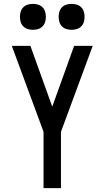

<svg xmlns="http://www.w3.org/2000/svg" viewBox="-20 -972 540 992"><path d="M205 0V-291L41 -735H137L250 -421L363 -735H459L295 -291V0ZM350 -818Q336 -818 323 -822Q310 -826 300.5 -835.5Q291 -845 287 -858Q283 -871 283 -885Q283 -899 287 -912Q291 -925 300.5 -934.5Q310 -944 323 -948Q336 -952 350 -952Q364 -952 377 -948Q390 -944 399.5 -934.5Q409 -925 413 -912Q417 -899 417 -885Q417 -871 413 -858Q409 -845 399.5 -835.5Q390 -826 377 -822Q364 -818 350 -818ZM150 -818Q136 -818 123 -822Q110 -826 100.5 -835.5Q91 -845 87 -858Q83 -871 83 -885Q83 -899 87 -912Q91 -925 100.5 -934.5Q110 -944 123 -948Q136 -952 150 -952Q164 -952 177 -948Q190 -944 199.5 -934.5Q209 -925 213 -912Q217 -899 217 -885Q217 -871 213 -858Q209 -845 199.5 -835.5Q190 -826 177 -822Q164 -818 150 -818Z"/></svg>

Font: Iosevka SS10 Medium
Style: Regular
Weight: 500
Monospace: yes
Designer: Belleve Invis
Foundry: Belleve Invis
Version: Version 28.0.6; ttfautohint (v1.8.4)